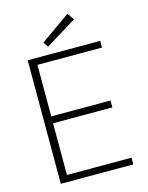

<svg xmlns="http://www.w3.org/2000/svg" viewBox="-130 -971 812 1051"><g transform="rotate(-15 275.5 -445.0)"><path d="M81 0V-700H492V-662H126V-370H462V-331H126V-38H492V0ZM208 -743 189 -771 357 -890 384 -851Z"/></g></svg>

Font: DM Sans 9pt ExtraLight
Style: Regular
Weight: 250
Version: Version 4.004;gftools[0.9.30]